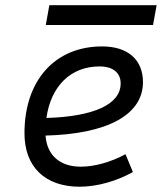

<svg xmlns="http://www.w3.org/2000/svg" viewBox="-20 -705 626 735"><path d="M289.6 -66.9C209 -66.9 159.7 -110.8 154.3 -186C389.2 -191.9 527.3 -264.6 527.3 -390.6C527.3 -476.6 469.2 -527.3 371.1 -527.3C190.4 -527.3 73.7 -397.5 73.7 -194.8C73.7 -66.4 152.3 9.8 285.2 9.8C350.6 9.8 425.8 -11.2 488.8 -46.4L460.4 -114.7C404.8 -84.5 341.8 -66.9 289.6 -66.9ZM157.7 -253.4C174.8 -375.5 251 -450.7 360.8 -450.7C412.6 -450.7 441.9 -426.3 441.9 -385.7C441.9 -305.2 338.9 -258.8 157.7 -253.4ZM155.3 -609.4H565.9L579.6 -685.1H168.9Z"/></svg>

Font: Cascadia Code PL SemiLight
Style: Italic
Weight: 350
Italic angle: -10°
Monospace: yes
Designer: Aaron Bell
Foundry: Saja Typeworks
Version: Version 2404.023